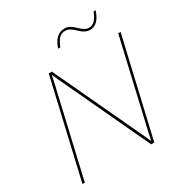

<svg xmlns="http://www.w3.org/2000/svg" viewBox="-193 -984 1065 1125"><g transform="rotate(-30 340.0 -421.5)"><path d="M615 -843Q588 -759 530 -759Q497 -759 462.5 -793.5Q428 -828 401 -828Q373 -828 357.5 -811.5Q342 -795 327 -758H312Q340 -842 403 -842Q436 -842 470 -807.5Q504 -773 531 -773Q575 -773 601 -843ZM39 0 192 -660H213L496 -56L514 -16L526 -73L662 -660H678L525 0H504L221 -604L203 -644L191 -587L55 0Z"/></g></svg>

Font: Elaine Sans Thin
Style: Italic
Weight: 250
Italic angle: -13°
Designer: Wei Huang
Foundry: Wei Huang
Version: Version 2.001;December 24, 2019;FontCreator 12.0.0.2547 64-b